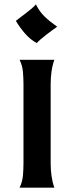

<svg xmlns="http://www.w3.org/2000/svg" viewBox="-20 -580 335 883"><path d="M230 -305Q221 -280 217 -251.5Q213 -223 213 -193V171Q213 201 217 229.5Q221 258 230 283H70Q83 257 85.5 227.5Q88 198 88 170V-192Q88 -220 85.5 -249.5Q83 -279 70 -305ZM53 -484Q60 -490 73.5 -500Q87 -510 100.5 -520.5Q114 -531 126.5 -541.5Q139 -552 145 -560Q162 -526 185.5 -503.5Q209 -481 243 -457Q236 -452 222.5 -442.5Q209 -433 195 -422Q181 -411 168 -400Q155 -389 149 -382Q119 -398 94.5 -426.5Q70 -455 53 -484Z"/></svg>

Font: New Rocker
Style: Regular
Weight: 400
Designer: Pablo Impallari, Brenda Gallo, Rodrigo Fuenzalida
Foundry: Pablo Impallari, Brenda Gallo, Rodrigo Fuenzalida
Version: Version 1.000; ttfautohint (v0.93) -l 8 -r 50 -G 200 -x 14 -